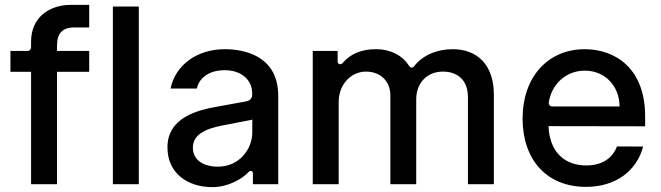

<svg xmlns="http://www.w3.org/2000/svg" viewBox="-20 -754 2705 786"><path d="M345.2 -734H269.2C182.5 -734 107.2 -683.2 107.2 -583.8V-560.4C107.2 -551.8 100.9 -545.5 93 -545.5H22.7V-460.2H107.2V0H213.4V-460.2H345.2V-545.5H213.4V-567.5C213.4 -615.8 233.7 -641.7 285.2 -641.7H345.2Z M548.3 -727.3H442.1V0H548.3Z M849.8 12.1C913.4 12.1 973 -22 998.2 -50.4C1004.6 -57.2 1015.3 -54.7 1015.3 -44.4V0H1119V-362.2C1119 -521 987.2 -552.6 900.2 -552.6C783.7 -552.6 697.1 -485.1 678.3 -391.7H785.9C793.7 -429.3 829.2 -466.6 900.2 -466.6C966.6 -466.6 1012.1 -428.3 1012.4 -372.5V-366.8C1012.4 -352.3 1003.9 -342 988.3 -339.1L873.6 -318.2C790.1 -304 665.5 -273.8 665.5 -150.6C665.5 -45.1 747.5 12.1 849.8 12.1ZM872.2 -71.7C814.3 -71.7 769.5 -98 769.5 -149.5C769.5 -209.2 834.2 -228.7 885.3 -239.3L1012.8 -264.2V-211.3C1012.8 -144.9 960.6 -71.7 872.2 -71.7Z M1260.3 0H1366.5V-336.3C1366.5 -409.8 1418 -460.9 1478.3 -460.9C1537.3 -460.9 1578.1 -421.9 1578.1 -362.6V0H1683.9V-347.7C1683.9 -413.4 1727.3 -460.9 1793.3 -460.9C1849.4 -460.9 1895.6 -429.7 1895.6 -355.8V0H2001.8V-365.8C2001.8 -490.4 1932.2 -552.6 1833.5 -552.6C1767.4 -552.6 1709.9 -527.3 1675.4 -483C1669 -474.8 1660.5 -475.5 1655.2 -483.7C1628.6 -525.6 1581.7 -552.6 1517.4 -552.6C1462.4 -552.6 1414.4 -534.4 1382.1 -495.4C1375 -487.2 1362.2 -491.5 1362.2 -501.4V-545.5H1260.3Z M2373.6 -552.6C2221.6 -552.6 2119.3 -436.8 2119.3 -269.2C2119.3 -99.8 2218 11 2378.9 11C2497.9 11 2585.6 -51.8 2612.9 -154.1L2505.7 -154.5C2486.5 -103 2440.7 -76.7 2380 -76.7C2290.5 -76.7 2229.4 -132.8 2225.5 -237.6L2621.1 -236.9V-277.7C2621.1 -475.5 2497.5 -552.6 2373.6 -552.6ZM2516.3 -318.2H2241.5C2232.2 -318.2 2225.1 -325.3 2226.6 -334.5C2236.9 -405.5 2293.7 -464.8 2374.3 -464.8C2457 -464.8 2516 -401.3 2516.3 -318.2Z"/></svg>

Font: RA Harald Medium
Style: Regular
Weight: 500
Designer: Rasmus Andersson
Foundry: rsms
Version: Version 3.000;hotconv 1.0.109;makeotfexe 2.5.65596